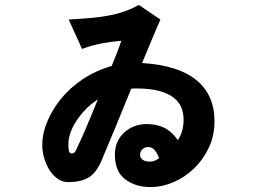

<svg xmlns="http://www.w3.org/2000/svg" viewBox="-20 -688 1040 777"><path d="M376 -286Q343 -264 320.5 -239Q298 -214 284 -190.5Q270 -167 263.5 -146Q257 -125 257 -111Q256 -92 258.5 -79.5Q261 -67 270 -67Q280 -67 285 -75.5Q290 -84 292 -90Q304 -114 325.5 -164Q347 -214 376 -286ZM624 -48Q616 -69 605.5 -81Q595 -93 579 -93Q568 -93 557.5 -85Q547 -77 547 -61Q547 -49 557.5 -41.5Q568 -34 587 -34Q606 -34 624 -48ZM848 -198Q848 -139 825.5 -91Q803 -43 766 -7Q729 29 682.5 49Q636 69 589 69Q528 69 486.5 37.5Q445 6 445 -62Q445 -92 455.5 -114.5Q466 -137 484 -153Q502 -169 525 -177.5Q548 -186 574 -186Q613 -186 643.5 -171.5Q674 -157 700 -121Q713 -142 718 -162Q723 -182 723 -203Q723 -230 714 -252.5Q705 -275 683 -292.5Q661 -310 624 -320Q587 -330 532 -330Q526 -330 522 -330Q518 -330 511 -329Q477 -245 446 -170Q415 -95 390 -36Q368 14 336.5 31.5Q305 49 256 49Q233 49 213.5 35.5Q194 22 180.5 0.5Q167 -21 159 -47.5Q151 -74 151 -103Q151 -146 170.5 -194Q190 -242 225.5 -286.5Q261 -331 313.5 -366.5Q366 -402 432 -421Q444 -450 453.5 -474.5Q463 -499 471 -523Q432 -520 392.5 -512.5Q353 -505 312 -490L258 -609Q313 -612 355 -616Q397 -620 430 -627Q463 -634 490 -644Q517 -654 542 -668L629 -609Q609 -563 592 -522Q575 -481 555 -433Q701 -424 774.5 -364Q848 -304 848 -198Z"/></svg>

Font: NanumGothicCoding
Style: Bold
Weight: 700
Monospace: yes
Designer: Kwon Bruce; Nicolas Noh; Sung-woo Choi; Go-un Cha; Soo-hyun Park;
Foundry: NHN Corporation
Version: Version 2.000;PS 1;hotconv 1.0.49;makeotf.lib2.0.14853